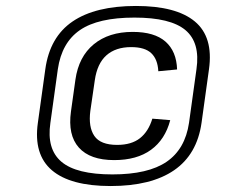

<svg xmlns="http://www.w3.org/2000/svg" viewBox="-20 -852 754 644"><path d="M363 -315Q282 -315 244.5 -357Q207 -399 218 -478L233 -585Q244 -662 294.5 -703.5Q345 -745 425 -745Q498 -745 535 -712.5Q572 -680 574 -619L511 -613Q509 -653 487.5 -673.5Q466 -694 420 -694Q368 -694 337 -666.5Q306 -639 298 -583L283 -480Q276 -426 296.5 -396Q317 -366 373 -366Q421 -366 449.5 -388.5Q478 -411 491 -454L551 -449Q534 -384 486.5 -349.5Q439 -315 363 -315ZM351 -228Q216 -228 154 -281Q92 -334 107 -440L132 -620Q147 -728 223.5 -780Q300 -832 436 -832Q571 -832 633.5 -780Q696 -728 681 -620L656 -440Q641 -334 564 -281Q487 -228 351 -228ZM357 -267Q477 -267 539 -309.5Q601 -352 614 -440L639 -620Q652 -709 602 -751Q552 -793 431 -793Q309 -793 248 -751Q187 -709 174 -620L149 -440Q136 -352 186 -309.5Q236 -267 357 -267Z"/></svg>

Font: Pathway Extreme 28pt Medium
Style: Italic
Weight: 500
Italic angle: -8°
Designer: Eduardo Rodriguez Tunni
Foundry: Eduardo Rodriguez Tunni
Version: Version 1.001;gftools[0.9.26]